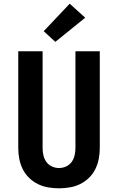

<svg xmlns="http://www.w3.org/2000/svg" viewBox="-20 -1013 640 1041"><path d="M300 8Q271 8 241.5 3Q212 -2 185.5 -15Q159 -28 137.5 -49Q116 -70 103 -96.5Q90 -123 84.5 -152Q79 -181 79 -210V-735H211V-210Q211 -190 215.5 -170.5Q220 -151 231.5 -135Q243 -119 261.5 -110.5Q280 -102 300 -102Q320 -102 338.5 -110.5Q357 -119 368.5 -135Q380 -151 384.5 -170.5Q389 -190 389 -210V-735H521V-210Q521 -181 515.5 -152Q510 -123 497 -96.5Q484 -70 462.5 -49Q441 -28 414.5 -15Q388 -2 358.5 3Q329 8 300 8ZM280 -786 217 -844 358 -993 442 -917Z"/></svg>

Font: Iosevka Curly XBdEx
Style: Regular
Weight: 800
Width: 7
Monospace: yes
Designer: Belleve Invis
Foundry: Belleve Invis
Version: Version 11.1.0; ttfautohint (v1.8.3)